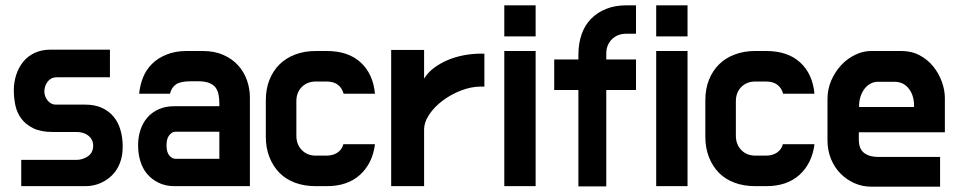

<svg xmlns="http://www.w3.org/2000/svg" viewBox="-20 -701 3610 723"><path d="M394 -410H195Q182 -410 173.5 -405.5Q165 -401 159 -393Q153 -385 150 -375.5Q147 -366 147 -357Q147 -338 159.5 -322.5Q172 -307 190 -307H302Q337 -307 363.5 -295Q390 -283 407.5 -262Q425 -241 433.5 -212Q442 -183 442 -150V-147Q442 -114 431.5 -87Q421 -60 402 -41Q383 -22 357 -11Q331 0 302 0H60V-99H268Q291 -99 310.5 -112Q330 -125 331 -151V-150Q331 -165 325.5 -175Q320 -185 311 -191.5Q302 -198 291 -201Q280 -204 268 -204H178Q134 -204 105.5 -218Q77 -232 60.5 -254Q44 -276 38 -304Q32 -332 32 -361Q32 -391 41 -419Q50 -447 67.5 -468.5Q85 -490 111 -502Q137 -514 170 -514H394Z M504 -348Q507 -380 518.5 -409Q530 -438 552 -460Q574 -482 607 -495.5Q640 -509 683 -509H743Q788 -509 821.5 -494Q855 -479 877 -454.5Q899 -430 910 -398.5Q921 -367 921 -335V0H637Q604 0 578 -12.5Q552 -25 534.5 -45.5Q517 -66 508.5 -94Q500 -122 500 -154Q500 -185 509 -212Q518 -239 535 -258.5Q552 -278 577.5 -289.5Q603 -301 635 -301H806V-311Q806 -329 803 -344.5Q800 -360 792 -371Q784 -382 768 -388.5Q752 -395 725 -395H700Q660 -395 643 -383.5Q626 -372 620 -348ZM607 -154Q607 -128 617.5 -115.5Q628 -103 641 -103H806V-205H641Q628 -205 617.5 -192Q607 -179 607 -154Z M1210 -115Q1234 -115 1251 -126.5Q1268 -138 1273 -158H1392Q1383 -86 1336 -43Q1289 0 1210 0H1169Q1126 0 1091 -13Q1056 -26 1032 -50.5Q1008 -75 994.5 -109.5Q981 -144 981 -186V-323Q981 -366 994.5 -400Q1008 -434 1032 -458Q1056 -482 1091 -495.5Q1126 -509 1169 -509H1210Q1291 -509 1338 -466Q1385 -423 1392 -348H1274Q1268 -370 1252 -382Q1236 -394 1210 -394H1169Q1137 -394 1116.5 -373.5Q1096 -353 1096 -320V-190Q1096 -157 1116.5 -136Q1137 -115 1169 -115Z M1577 -405Q1591 -428 1614.5 -445.5Q1638 -463 1666.5 -475Q1695 -487 1727 -493Q1759 -499 1791 -499H1804V-375H1791Q1755 -375 1717 -360.5Q1679 -346 1647.5 -322.5Q1616 -299 1596.5 -270Q1577 -241 1577 -212V0H1453V-513H1577Z M1997 0H1879V-509H1997ZM1997 -564H1879V-681H1997Z M2375 -574H2339Q2305 -574 2284 -553Q2263 -532 2263 -499V-477H2375V-362H2263V1H2158V-362H2067V-477H2158V-494Q2158 -537 2170 -571.5Q2182 -606 2205.5 -630Q2229 -654 2262.5 -667.5Q2296 -681 2339 -681H2375Z M2569 0H2451V-509H2569ZM2569 -564H2451V-681H2569Z M2865 -115Q2889 -115 2906 -126.5Q2923 -138 2928 -158H3047Q3038 -86 2991 -43Q2944 0 2865 0H2824Q2781 0 2746 -13Q2711 -26 2687 -50.5Q2663 -75 2649.5 -109.5Q2636 -144 2636 -186V-323Q2636 -366 2649.5 -400Q2663 -434 2687 -458Q2711 -482 2746 -495.5Q2781 -509 2824 -509H2865Q2946 -509 2993 -466Q3040 -423 3047 -348H2929Q2923 -370 2907 -382Q2891 -394 2865 -394H2824Q2792 -394 2771.5 -373.5Q2751 -353 2751 -320V-190Q2751 -157 2771.5 -136Q2792 -115 2824 -115Z M3096 -328Q3096 -365 3110 -397.5Q3124 -430 3147 -455Q3170 -480 3200 -494.5Q3230 -509 3260 -509H3374Q3413 -509 3443.5 -492.5Q3474 -476 3494.5 -450.5Q3515 -425 3526.5 -393.5Q3538 -362 3538 -332V-203H3214V-176Q3214 -140 3234 -125Q3254 -110 3287 -110H3520V2H3261Q3227 2 3197 -11.5Q3167 -25 3144.5 -48Q3122 -71 3109 -103Q3096 -135 3096 -173ZM3215 -298H3422V-303Q3422 -342 3402 -367.5Q3382 -393 3348 -393H3286Q3270 -393 3257 -385.5Q3244 -378 3235 -366Q3226 -354 3220.5 -337.5Q3215 -321 3215 -303Z"/></svg>

Font: Do Hyeon
Style: Regular
Weight: 400
Version: Version 1.001